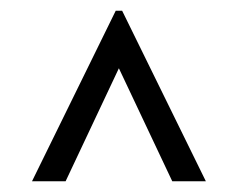

<svg xmlns="http://www.w3.org/2000/svg" viewBox="-20 -671 446 360"><path d="M40 -331.1 197 -650.9H209L366 -331.1H303L202.9 -543L103 -331.1Z"/></svg>

Font: Linden Hill
Style: Regular
Weight: 400
Version: Version 1.202